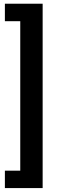

<svg xmlns="http://www.w3.org/2000/svg" viewBox="-20 -839 314 1018"><path d="M5.9 -819.3H206.1V158.2H5.9V65.9H87.4V-726.6H5.9Z"/></svg>

Font: Roboto Medium
Style: Regular
Weight: 500
Designer: Google
Version: Version 2.134; 2016; ttfautohint (v1.6)